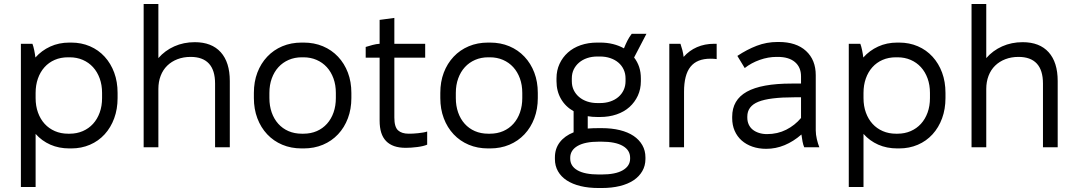

<svg xmlns="http://www.w3.org/2000/svg" viewBox="-20 -740 5411 965"><path d="M85 200H159V-67Q190 -32 233 -13Q276 6 329 6H338Q389 6 432 -12.5Q475 -31 506 -65Q537 -99 554 -145.5Q571 -192 571 -247V-273Q571 -329 554 -375Q537 -421 506 -455Q475 -489 432 -507.5Q389 -526 338 -526H329Q276 -526 232.5 -506Q189 -486 158 -451Q156 -468 152 -487.5Q148 -507 143 -520H85ZM322 -68Q286 -68 256 -81Q226 -94 204.5 -117.5Q183 -141 171 -174Q159 -207 159 -247V-273Q159 -312 170.5 -345Q182 -378 203.5 -402Q225 -426 255 -439Q285 -452 322 -452H330Q366 -452 396 -439Q426 -426 447.5 -402.5Q469 -379 481 -346Q493 -313 493 -273V-247Q493 -207 481 -174Q469 -141 447.5 -117.5Q426 -94 396 -81Q366 -68 330 -68Z M702 0H776V-293Q776 -329 787.5 -359Q799 -389 820.5 -410Q842 -431 872 -442.5Q902 -454 938 -454Q999 -454 1030 -420.5Q1061 -387 1061 -320V0H1135V-333Q1135 -427 1089.5 -477.5Q1044 -528 959 -528Q903 -528 856 -507Q809 -486 776 -448V-720H702Z M1496 6H1506Q1559 6 1603 -12.5Q1647 -31 1679 -65Q1711 -99 1728.5 -145.5Q1746 -192 1746 -247V-273Q1746 -329 1728.5 -375Q1711 -421 1679 -455Q1647 -489 1603 -507.5Q1559 -526 1506 -526H1496Q1443 -526 1399 -507.5Q1355 -489 1323 -455Q1291 -421 1273.5 -375Q1256 -329 1256 -273V-247Q1256 -192 1273.5 -145.5Q1291 -99 1323 -65Q1355 -31 1399 -12.5Q1443 6 1496 6ZM1497 -68Q1460 -68 1430 -81Q1400 -94 1378.5 -118Q1357 -142 1345.5 -175Q1334 -208 1334 -247V-273Q1334 -313 1346 -346Q1358 -379 1379.5 -402.5Q1401 -426 1431 -439Q1461 -452 1497 -452H1505Q1541 -452 1571 -439Q1601 -426 1622.5 -402.5Q1644 -379 1656 -346Q1668 -313 1668 -273V-247Q1668 -208 1656.5 -175Q1645 -142 1623.5 -118Q1602 -94 1572 -81Q1542 -68 1505 -68Z M2020 3Q2045 3 2077 -1Q2109 -5 2127 -13V-79Q2119 -76 2106.5 -74Q2094 -72 2081 -70.5Q2068 -69 2055.5 -68.5Q2043 -68 2034 -68Q1999 -68 1980.5 -85Q1962 -102 1962 -149V-450H2117V-520H1962V-650L1888 -640V-520Q1871 -519 1852.5 -514Q1834 -509 1818 -504V-450H1888V-134Q1888 -99 1896 -73.5Q1904 -48 1920.5 -31Q1937 -14 1961.5 -5.5Q1986 3 2020 3Z M2433 6H2443Q2496 6 2540 -12.5Q2584 -31 2616 -65Q2648 -99 2665.5 -145.5Q2683 -192 2683 -247V-273Q2683 -329 2665.5 -375Q2648 -421 2616 -455Q2584 -489 2540 -507.5Q2496 -526 2443 -526H2433Q2380 -526 2336 -507.5Q2292 -489 2260 -455Q2228 -421 2210.5 -375Q2193 -329 2193 -273V-247Q2193 -192 2210.5 -145.5Q2228 -99 2260 -65Q2292 -31 2336 -12.5Q2380 6 2433 6ZM2434 -68Q2397 -68 2367 -81Q2337 -94 2315.5 -118Q2294 -142 2282.5 -175Q2271 -208 2271 -247V-273Q2271 -313 2283 -346Q2295 -379 2316.5 -402.5Q2338 -426 2368 -439Q2398 -452 2434 -452H2442Q2478 -452 2508 -439Q2538 -426 2559.5 -402.5Q2581 -379 2593 -346Q2605 -313 2605 -273V-247Q2605 -208 2593.5 -175Q2582 -142 2560.5 -118Q2539 -94 2509 -81Q2479 -68 2442 -68Z M2777 -331.9Q2777 -282 2799.5 -243Q2822 -204 2863 -181V-75Q2818 -57 2793.5 -25Q2769 7 2769 51V59.5Q2769 93.6 2784.5 120.8Q2800 148 2828.6 166.7Q2857.2 185.3 2897.6 195.2Q2938 205 2989 205H3004Q3054.5 205 3095.3 195Q3136 185 3164.3 166.1Q3192.6 147.2 3208.3 119.9Q3224 92.6 3224 59V51Q3224 17 3208.3 -10.5Q3192.6 -38 3164.3 -57Q3136 -76 3095.3 -86Q3054.5 -96 3004 -96H2989Q2973.6 -96 2960.3 -95.5Q2947 -95 2934 -94V-156Q2945 -154 2956.9 -153Q2968.8 -152 2982 -152H2996Q3041 -152 3079 -165Q3117 -178 3143.8 -202.1Q3170.6 -226.2 3185.8 -259.2Q3201 -292.2 3201 -332V-346Q3201 -377.1 3192.5 -403.1Q3184 -429 3167 -451L3229 -570H3155Q3142 -553 3133 -535Q3124 -517 3116 -497Q3091 -511 3061 -518.5Q3031 -526 2996 -526H2982Q2936.5 -526 2898.7 -513Q2861 -500 2834.2 -475.9Q2807.4 -451.9 2792.2 -418.9Q2777 -386 2777 -346.5ZM2854 -346Q2854 -371 2863.6 -390.9Q2873.2 -410.7 2890.3 -425.3Q2907.5 -440 2931 -448Q2954.5 -456 2983 -456H2995Q3023.6 -456 3047.1 -448Q3070.7 -440.1 3087.9 -425.5Q3105 -411 3114.5 -390.6Q3124 -370.3 3124 -346V-332Q3124 -307.7 3114.5 -287.4Q3105 -267 3087.9 -252.5Q3070.9 -237.9 3047.4 -230Q3024 -222 2995 -222H2983Q2954.5 -222 2931 -230Q2907.5 -238 2890.3 -252.7Q2873.2 -267.3 2863.6 -287.1Q2854 -307 2854 -332ZM2846 52.7Q2846 15 2883 -6.5Q2920 -28 2990 -28H3003Q3073 -28 3110 -6.7Q3147 14.5 3147 53V57.5Q3147 94 3110.5 115.5Q3074 137 3003 137H2990Q2919 137 2882.5 116Q2846 95 2846 57.3Z M3344 0H3418V-279Q3418 -321 3426 -352.5Q3434 -384 3450.5 -404.5Q3467 -425 3492 -435Q3517 -445 3551 -445Q3559 -445 3568 -444.5Q3577 -444 3582 -443V-520H3570Q3522 -520 3483 -503Q3444 -486 3416 -454Q3414 -471 3409.5 -488.5Q3405 -506 3400 -520H3344Z M3831 8Q3879 8 3923.5 -10.5Q3968 -29 4008 -64Q4010 -47 4013.5 -29Q4017 -11 4022 0H4098Q4091 -17 4085.5 -40.5Q4080 -64 4080 -85V-362Q4080 -439 4031 -484Q3982 -529 3894 -529H3888Q3833 -529 3783.5 -510Q3734 -491 3686 -459L3723 -398Q3756 -424 3798.5 -439Q3841 -454 3883 -454H3889Q3945 -454 3975.5 -428Q4006 -402 4006 -356V-320H3958Q3807 -320 3733.5 -279Q3660 -238 3660 -153V-146Q3660 -111 3672.5 -82.5Q3685 -54 3707.5 -34Q3730 -14 3761.5 -3Q3793 8 3831 8ZM3835 -66Q3813 -66 3794.5 -72Q3776 -78 3763 -88.5Q3750 -99 3743 -114.5Q3736 -130 3736 -149V-154Q3736 -206 3791.5 -228.5Q3847 -251 3973 -251H4006V-147Q3975 -110 3931.5 -88Q3888 -66 3835 -66Z M4246 200H4320V-67Q4351 -32 4394 -13Q4437 6 4490 6H4499Q4550 6 4593 -12.5Q4636 -31 4667 -65Q4698 -99 4715 -145.5Q4732 -192 4732 -247V-273Q4732 -329 4715 -375Q4698 -421 4667 -455Q4636 -489 4593 -507.5Q4550 -526 4499 -526H4490Q4437 -526 4393.5 -506Q4350 -486 4319 -451Q4317 -468 4313 -487.5Q4309 -507 4304 -520H4246ZM4483 -68Q4447 -68 4417 -81Q4387 -94 4365.5 -117.5Q4344 -141 4332 -174Q4320 -207 4320 -247V-273Q4320 -312 4331.5 -345Q4343 -378 4364.5 -402Q4386 -426 4416 -439Q4446 -452 4483 -452H4491Q4527 -452 4557 -439Q4587 -426 4608.5 -402.5Q4630 -379 4642 -346Q4654 -313 4654 -273V-247Q4654 -207 4642 -174Q4630 -141 4608.5 -117.5Q4587 -94 4557 -81Q4527 -68 4491 -68Z M4863 0H4937V-293Q4937 -329 4948.5 -359Q4960 -389 4981.5 -410Q5003 -431 5033 -442.5Q5063 -454 5099 -454Q5160 -454 5191 -420.5Q5222 -387 5222 -320V0H5296V-333Q5296 -427 5250.5 -477.5Q5205 -528 5120 -528Q5064 -528 5017 -507Q4970 -486 4937 -448V-720H4863Z"/></svg>

Font: Fixel Variable
Style: Regular
Weight: 100
Width: 3
Designer: AlfaBravo + MacPaw
Foundry: Kyrylo Tkachov, Marchela Mozhyna, Serhii Makarenko, Maria Weinstein, Zakhar Kryvoshyya
Version: Version 1.211